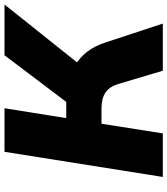

<svg xmlns="http://www.w3.org/2000/svg" viewBox="35 -780 745 855"><g transform="rotate(-90 407.5 -352.5)"><path d="M47 0 159 -705H353L309 -430H397L363 -406L589 -705H815L546 -368L460 -421Q505 -413 541.5 -392Q578 -371 604 -337.5Q630 -304 645 -258L730 0H520L461 -198Q449 -238 422.5 -255.5Q396 -273 352 -273H284L241 0Z"/></g></svg>

Font: Nunito Sans 6pt Black
Style: Italic
Weight: 900
Italic angle: -9°
Version: Version 3.101;gftools[0.9.27]